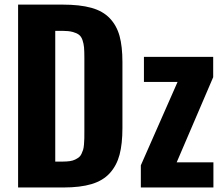

<svg xmlns="http://www.w3.org/2000/svg" viewBox="-20 -830 991 850"><path d="M603.5 0V-98.1L766.1 -467.3H617.2V-578.1H923.8V-488.3L762.2 -111.3H924.8V0ZM60.1 0V-809.6H256.8Q333.5 -809.6 384.5 -795.4Q435.5 -781.2 466.1 -749Q496.6 -716.8 509.3 -670.7Q522 -624.5 522 -555.2V-263.2Q522 -192.9 509.3 -145Q496.6 -97.2 466.3 -63.7Q436 -30.3 385.7 -15.1Q335.4 0 260.7 0ZM224.6 -114.7H258.8Q275.9 -114.7 289.3 -116.7Q302.7 -118.7 312.5 -123.5Q322.3 -128.4 329.1 -133.5Q335.9 -138.7 340.6 -148.4Q345.2 -158.2 347.9 -166.7Q350.6 -175.3 351.8 -190.4Q353 -205.6 353.3 -217.3Q353.5 -229 353.5 -249V-573.7Q353.5 -602.5 352.1 -619.6Q350.6 -636.7 345.2 -652.6Q339.8 -668.5 329.3 -676.3Q318.8 -684.1 301.3 -688.7Q283.7 -693.4 257.3 -693.4H224.6Z"/></svg>

Font: Oswald
Style: DemiBold
Weight: 600
Designer: Vernon Adams
Foundry: Vernon Adams
Version: 3.0; ttfautohint (v0.95) -l 8 -r 50 -G 200 -x 0 -w "G" -W -c